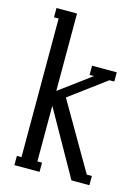

<svg xmlns="http://www.w3.org/2000/svg" viewBox="-106 -741 586 803"><g transform="rotate(15 187.0 -340.0)"><path d="M329.1 -445.8 171.9 -329.1 339.8 -40H361.8V0H284.2L126 -280.8V-40H146V0H37.1V-40H57.1V-640.1H37.1V-680.2H126V-345.2L262.2 -445.8H243.2V-485.8H350.1V-445.8Z"/></g></svg>

Font: Margherita
Style: Regular
Weight: 400
Designer: James Puckett
Foundry: Dunwich Type Founders
Version: Version 1.008;hotconv 1.0.109;makeotfexe 2.5.65596